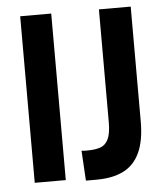

<svg xmlns="http://www.w3.org/2000/svg" viewBox="-50 -704 651 758"><g transform="rotate(-5 275.5 -325.5)"><path d="M58 0V-660H181V0ZM260 9 253 -110Q259 -109 265 -109Q271 -109 277 -109Q307 -109 327.5 -116Q348 -123 359 -145.5Q370 -168 370 -212V-660H496V-205Q496 -129 474 -81.5Q452 -34 409 -12.5Q366 9 301 9Q294 9 286 9Q278 9 260 9Z"/></g></svg>

Font: Bricolage Grotesque Condensed SemiBold
Style: Regular
Weight: 600
Width: 3
Designer: Mathieu Triay
Foundry: Atelier Triay
Version: Version 1.000;gftools[0.9.30]